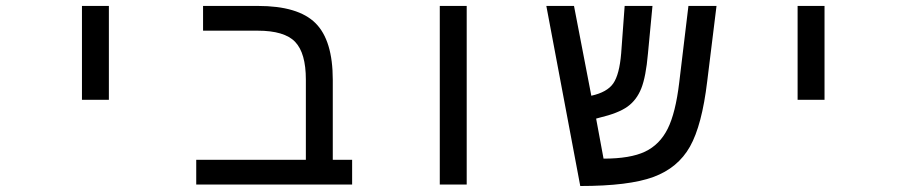

<svg xmlns="http://www.w3.org/2000/svg" viewBox="-20 -619 3040 644"><path d="M254.9 -599.1H345.2V-284.2H254.9Z M661.1 -516.1V-599.1H845.2Q980 -599.1 1038.1 -541.5Q1096.2 -483.9 1096.2 -351.1V-83H1161.1V0H638.2V-83H1005.9V-352.1Q1005.9 -440.9 970 -478.5Q934.1 -516.1 844.2 -516.1Z M1455.1 -599.1H1545.4V0H1455.1Z M1963.4 -297.9Q2016.6 -309.6 2037.1 -339.4Q2057.6 -369.1 2063.5 -439.9L2075.2 -599.1H2168.5L2153.3 -439Q2146.5 -361.8 2131.1 -322.8Q2115.7 -283.7 2085 -261.5Q2054.2 -239.3 1990.2 -224.1L1979.5 -221.2L2004.4 -86.9Q2094.2 -86.9 2143.6 -110.4Q2192.9 -133.8 2219.5 -187Q2246.1 -240.2 2258.3 -342.8L2289.1 -599.1H2383.3L2352.1 -346.2Q2334.5 -198.7 2294.2 -127.2Q2253.9 -55.7 2171.6 -25.4Q2089.4 4.9 1926.3 4.9L1812.5 -599.1H1905.3Z M2655.3 -599.1H2745.6V-284.2H2655.3Z"/></svg>

Font: Cousine
Style: Regular
Weight: 400
Monospace: yes
Designer: Steve Matteson
Foundry: Ascender Corporation
Version: Version 1.20